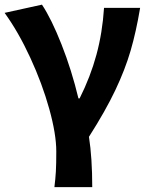

<svg xmlns="http://www.w3.org/2000/svg" viewBox="-20 -596 637 818"><path d="M219.8 49.4Q219.8 -24.4 189.9 -132Q160 -239.6 109.1 -350Q58.2 -460.4 -0.4 -541.2L158.8 -576.2Q199.2 -515.4 242.2 -406.5Q285.2 -297.6 314.2 -176.8H319.2Q365.4 -268.8 390.9 -362.9Q416.4 -457 423.2 -562.4H577Q559.8 -460 536.4 -379.9Q513 -299.8 471.5 -212.2Q430 -124.6 359 -13.2Q373 76.8 373 201.4H211.8Q216.2 166 218 134.9Q219.8 103.8 219.8 49.4Z"/></svg>

Font: 寒蝉端黑体 Light
Style: Regular
Weight: 300
Designer: ChillDuanSans {Warren2060}; 
Source Han Sans {Ryoko NISHIZUKA 西塚涼子 (kana, bopomofo & ideographs); Paul D. Hunt (Latin, G
Foundry: ChillType&Adobe
Version: Version 1.300;Glyphs 3.3 (3306)